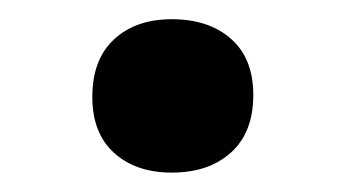

<svg xmlns="http://www.w3.org/2000/svg" viewBox="-20 -407 349 198"><path d="M157.2 -229Q120.1 -229 97.7 -249.3Q75.2 -269.5 75.2 -307.1Q75.2 -345.7 97.7 -366.5Q120.1 -387.2 157.2 -387.2Q195.3 -387.2 218.3 -366.9Q241.2 -346.7 241.2 -309.1Q241.2 -270.5 218.3 -249.8Q195.3 -229 157.2 -229Z"/></svg>

Font: Literata Book SemiBold
Style: Regular
Weight: 600
Designer: Latin by Veronika Burian and Jose Scaglione. Greek by Irene Vlachou. Cyrillic by Vera Evstafieva
Foundry: TypeTogether
Version: Version 2.003;PS 002.003;hotconv 1.0.88;makeotf.lib2.5.64775